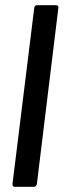

<svg xmlns="http://www.w3.org/2000/svg" viewBox="-20 -720 245 740"><path d="M28 -10 112 -690Q114 -700 123 -700H197Q201 -700 203.5 -697Q206 -694 205 -690L122 -10Q121 -6 118 -3Q115 0 111 0H37Q28 0 28 -10Z"/></svg>

Font: Barlow Condensed Medium
Style: Italic
Weight: 500
Width: 3
Italic angle: -7°
Designer: Jeremy Tribby
Foundry: Tribby Type
Version: Version 1.408